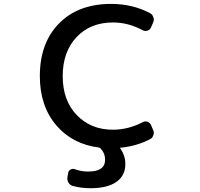

<svg xmlns="http://www.w3.org/2000/svg" viewBox="-20 -784 1040 1000"><path d="M568.4 -667Q450.2 -667 378.4 -590.3Q306.6 -513.7 306.6 -387.7Q306.6 -260.7 379.9 -184.6Q453.1 -108.4 568.4 -108.4Q647.5 -108.4 722.7 -147.5Q735.4 -154.3 748 -149.9Q760.7 -145.5 766.6 -132.8L777.3 -107.4Q781.2 -99.6 781.2 -91.8Q781.2 -85.9 778.3 -79.1Q774.4 -65.4 760.7 -58.6Q690.4 -22.5 607.4 -14.6Q603.5 -14.6 606.4 -10.7Q632.8 26.4 632.8 70.3Q632.8 130.9 585.9 163.6Q539.1 196.3 451.2 196.3Q403.3 196.3 359.4 184.6Q344.7 180.7 336.9 167.5Q329.1 154.3 331.1 139.6L335 117.2Q336.9 104.5 348.1 98.6Q359.4 92.8 371.1 97.7Q404.3 109.4 436.5 109.4Q438.5 109.4 440.4 109.4Q527.3 109.4 527.3 47.9Q527.3 13.7 502.9 -11.7Q500 -14.6 495.1 -15.6Q357.4 -33.2 273.4 -130.9Q187.5 -231.4 187.5 -387.7Q187.5 -560.5 287.6 -662.1Q387.7 -763.7 558.6 -763.7Q669.9 -763.7 760.7 -715.8Q774.4 -709 778.3 -694.3Q781.2 -688.5 781.2 -681.6Q781.2 -673.8 777.3 -666L766.6 -641.6Q761.7 -628.9 748.5 -624.5Q735.4 -620.1 722.7 -627Q647.5 -667 568.4 -667Z"/></svg>

Font: Gen Jyuu Gothic L Monospace Medium
Style: Regular
Weight: 500
Designer: [Source Han Sans]
Ryoko NISHIZUKA  (kana & ideographs); Paul D. Hunt (Latin, Greek & Cyrillic); Wenlong ZHANG  (bopomofo
Version: Version 1.002.20150607